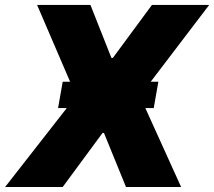

<svg xmlns="http://www.w3.org/2000/svg" viewBox="-36 -747 855 767"><path d="M325.3 -727.3 409.1 -515.6H414.8L571 -727.3H799.7L522.7 -363.6L687.5 0H467.3L379.3 -215.9H373.6L214.5 0H-15.6L268.5 -363.6L112.2 -727.3ZM196 -315.3 214.5 -420.5H596.6L578.1 -315.3Z"/></svg>

Font: Inter UI Black
Style: Italic
Weight: 900
Italic angle: -9.39999°
Designer: Rasmus Andersson
Foundry: rsms
Version: 3.2;8d6f07862